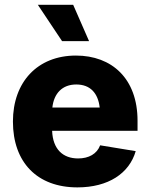

<svg xmlns="http://www.w3.org/2000/svg" viewBox="-20 -790 641 820"><path d="M310.5 10.3C442.9 10.3 532.2 -49.8 559.6 -144.5L407.7 -169.4C394 -132.8 359.4 -113.3 313.5 -113.3C249 -113.3 205.6 -152.3 202.6 -231.4H567.4V-274.4C567.4 -454.6 457.5 -552.7 304.2 -552.7C140.1 -552.7 35.2 -439.5 35.2 -271C35.2 -96.2 139.2 10.3 310.5 10.3ZM245.1 -614.3H360.4L292.5 -769.5H141.6ZM203.6 -330.6C210 -390.6 245.6 -429.2 305.7 -429.2C365.2 -429.2 398.9 -392.6 405.8 -330.6Z"/></svg>

Font: Inter ExtraBold
Style: Regular
Weight: 800
Designer: Rasmus Andersson
Foundry: rsms
Version: Version 4.001;git-9221beed3